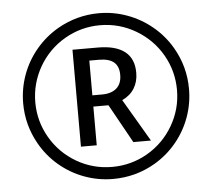

<svg xmlns="http://www.w3.org/2000/svg" viewBox="-52 -781 936 847"><g transform="rotate(-5 416.0 -357.0)"><path d="M96.7 -175.8Q48.8 -260.3 48.8 -356.9Q48.8 -421.9 70.8 -482.4Q92.8 -543 134.3 -592.5Q175.8 -642.1 231.9 -674.8Q317.9 -724.1 416 -724.1Q480.5 -724.1 540.8 -702.1Q601.1 -680.2 650.9 -638.9Q700.7 -597.7 733.4 -541.5Q783.2 -456.1 783.2 -356.9Q783.2 -292.5 761.7 -232.7Q740.2 -172.9 699.5 -123.3Q658.7 -73.7 602.5 -40.5Q516.1 9.8 416 9.8Q349.6 9.8 288.3 -12.9Q227.1 -35.6 177.7 -77.6Q128.4 -119.6 96.7 -175.8ZM687.5 -199.7Q730 -272.5 730 -356.9Q730 -440.4 689 -512.2Q647.9 -584 575.2 -627.4Q501.5 -670.9 416 -670.9Q332 -670.9 259.5 -628.9Q187 -586.9 144.5 -513.7Q102.5 -439.9 102.5 -356.9Q102.5 -272.5 144.5 -200.2Q186.5 -127.9 259.3 -85.4Q331.5 -43.5 416 -43.5Q500.5 -43.5 572.8 -85.2Q645 -127 687.5 -199.7ZM286.1 -573.7H398.4Q476.6 -573.7 517.1 -542.5Q557.6 -511.2 557.6 -448.2Q557.6 -408.7 539.3 -379.2Q521 -349.6 485.4 -333L596.2 -144.5H518.1L422.9 -315.9H356V-144.5H286.1ZM486.3 -445.3Q486.3 -482.9 464.6 -501.2Q442.9 -519.5 398.4 -519.5H356V-365.7H398.9Q440.4 -365.7 463.4 -386Q486.3 -406.2 486.3 -445.3Z"/></g></svg>

Font: Viking Open Sans
Style: Regular
Weight: 400
Foundry: Ascender Corporation
Version: Version 2.001